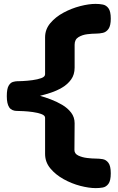

<svg xmlns="http://www.w3.org/2000/svg" viewBox="-20 -795 605 988"><path d="M473 173Q438 173 393.5 161.5Q349 150 307.5 127Q266 104 239 71.5Q212 39 212 -3V-189Q212 -201 193 -208Q174 -215 148.5 -218.5Q123 -222 101.5 -223Q80 -224 74 -224H69Q40 -224 27.5 -242.5Q15 -261 15 -300Q15 -338 24.5 -354Q34 -370 47 -373.5Q60 -377 68 -377H71Q76 -377 98 -378Q120 -379 146.5 -382.5Q173 -386 192.5 -393Q212 -400 212 -413V-603Q212 -644 239 -676Q266 -708 307 -730Q348 -752 392.5 -763.5Q437 -775 472 -775Q492 -775 509.5 -771.5Q527 -768 538.5 -752Q550 -736 550 -699Q550 -663 538.5 -646.5Q527 -630 509.5 -626Q492 -622 473 -622Q455 -622 429.5 -619Q404 -616 384 -604Q364 -592 364 -565V-447Q364 -411 346 -386Q328 -361 300 -344.5Q272 -328 241.5 -318Q211 -308 186 -302Q211 -295 241.5 -283.5Q272 -272 300 -255.5Q328 -239 346 -215.5Q364 -192 364 -161L363 -23Q363 -4 383 5.5Q403 15 428.5 18Q454 21 472 21Q491 21 508.5 24Q526 27 538 43Q550 59 550 97Q550 135 538 151Q526 167 508.5 170Q491 173 473 173Z"/></svg>

Font: Fredoka Expanded
Style: Bold
Weight: 700
Width: 7
Designer: Ben Nathan
Foundry: Milena B. Brandão, Ben Nathan
Version: Version 2.001